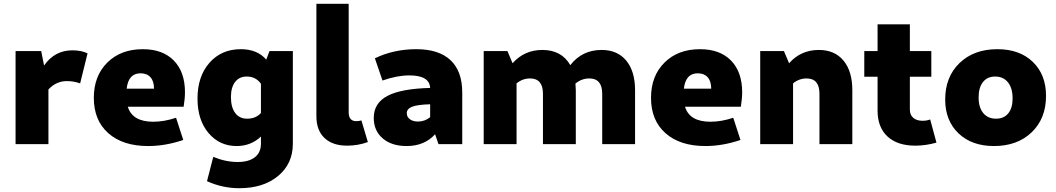

<svg xmlns="http://www.w3.org/2000/svg" viewBox="-20 -759 5561 1011"><path d="M62 0V-490H197L212 -414Q268 -494 361 -494Q409 -494 441 -478L402 -320Q368 -332 332 -332Q276 -332 235 -288V0Z M760 10Q627 10 550.5 -57.5Q474 -125 474 -244Q474 -359 545 -429.5Q616 -500 732 -500Q837 -500 895.5 -440Q954 -380 954 -273Q954 -241 947 -197H653Q677 -118 787 -118Q845 -118 907 -139L945 -22Q851 10 760 10ZM720 -373Q656 -373 647 -292H791Q791 -331 772.5 -352Q754 -373 720 -373Z M1226 10Q1136 10 1078 -58.5Q1020 -127 1020 -240Q1020 -357 1083 -428.5Q1146 -500 1248 -500Q1335 -500 1382 -445L1399 -490H1522V-2Q1522 103 1444.5 167.5Q1367 232 1240 232Q1151 232 1070 195L1103 67Q1168 94 1232 94Q1290 94 1322 69Q1354 44 1354 -2V-40Q1301 10 1226 10ZM1196 -248Q1196 -194 1218.5 -164Q1241 -134 1281 -134Q1327 -134 1354 -164V-318Q1327 -356 1279 -356Q1240 -356 1218 -327.5Q1196 -299 1196 -248Z M1808 8Q1731 8 1688.5 -32.5Q1646 -73 1646 -147V-739H1816V-168Q1816 -121 1856 -121Q1870 -121 1883 -125L1917 -11Q1865 8 1808 8Z M2121 10Q2042 10 1995 -30.5Q1948 -71 1948 -138Q1948 -216 2020 -254Q2092 -292 2245 -296Q2242 -362 2135 -362Q2071 -362 1994 -335L1954 -452Q2053 -500 2172 -500Q2291 -500 2352.5 -442Q2414 -384 2414 -272V0H2289L2271 -52Q2215 10 2121 10ZM2122 -163Q2122 -143 2138.5 -131Q2155 -119 2181 -119Q2217 -119 2245 -142V-210Q2178 -208 2150 -197Q2122 -186 2122 -163Z M2527 0V-490H2652L2679 -426Q2741 -496 2836 -496Q2937 -496 2983 -416Q3045 -496 3148 -496Q3231 -496 3277.5 -440Q3324 -384 3324 -284V0H3151V-265Q3151 -346 3083 -346Q3043 -346 3010 -319Q3012 -297 3012 -284V0H2839V-265Q2839 -346 2771 -346Q2732 -346 2700 -320V0Z M3694 10Q3561 10 3484.5 -57.5Q3408 -125 3408 -244Q3408 -359 3479 -429.5Q3550 -500 3666 -500Q3771 -500 3829.5 -440Q3888 -380 3888 -273Q3888 -241 3881 -197H3587Q3611 -118 3721 -118Q3779 -118 3841 -139L3879 -22Q3785 10 3694 10ZM3654 -373Q3590 -373 3581 -292H3725Q3725 -331 3706.5 -352Q3688 -373 3654 -373Z M3983 0V-490H4108L4135 -426Q4197 -496 4292 -496Q4375 -496 4421.5 -440Q4468 -384 4468 -284V0H4295V-265Q4295 -346 4227 -346Q4188 -346 4156 -320V0Z M4800 8Q4705 8 4653 -40.5Q4601 -89 4601 -176V-355H4531V-490H4601V-631H4771V-490H4884V-355H4771V-181Q4771 -154 4789 -138.5Q4807 -123 4838 -123Q4860 -123 4878 -130L4911 -8Q4854 8 4800 8Z M5214 10Q5097 10 5027 -57Q4957 -124 4957 -235Q4957 -354 5032.5 -427Q5108 -500 5232 -500Q5349 -500 5418.5 -433Q5488 -366 5488 -254Q5488 -135 5412.5 -62.5Q5337 10 5214 10ZM5225 -134Q5266 -134 5289 -162Q5312 -190 5312 -240Q5312 -295 5287.5 -325.5Q5263 -356 5220 -356Q5179 -356 5156 -327Q5133 -298 5133 -246Q5133 -193 5157.5 -163.5Q5182 -134 5225 -134Z"/></svg>

Font: Cantarell Extra Bold
Style: Regular
Weight: 800
Designer: Dave Crossland, Nikolaus Waxweiler, Florian Fecher, Jacques Le Bailly, Eben Sorkin, Alexei Vanyashin, Alexios Zavras, Em
Version: Version 0.303